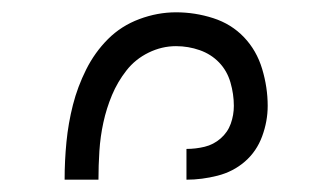

<svg xmlns="http://www.w3.org/2000/svg" viewBox="-20 -800 540 312"><path d="M283 -508V-558Q298 -558 312.5 -561.5Q327 -565 338.5 -575Q350 -585 355 -599Q360 -613 360 -628Q360 -647 354.5 -666Q349 -685 336 -698.5Q323 -712 304.5 -718.5Q286 -725 266 -725Q243 -725 221.5 -714.5Q200 -704 185.5 -685.5Q171 -667 162 -645.5Q153 -624 148 -601Q143 -578 141.5 -554.5Q140 -531 140 -508H85Q85 -539 88 -569.5Q91 -600 98.5 -629.5Q106 -659 120 -687Q134 -715 155.5 -736.5Q177 -758 206.5 -769Q236 -780 266 -780Q297 -780 326.5 -770.5Q356 -761 376.5 -739.5Q397 -718 406 -688Q415 -658 415 -628Q415 -603 406 -578.5Q397 -554 378 -537.5Q359 -521 333.5 -514.5Q308 -508 283 -508Z"/></svg>

Font: Iosevka Fixed SS04 Light
Style: Regular
Weight: 300
Monospace: yes
Designer: Belleve Invis
Foundry: Belleve Invis
Version: Version 32.5.0